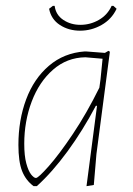

<svg xmlns="http://www.w3.org/2000/svg" viewBox="-20 -633 454 657"><path d="M356 -456 310 -106 301 0 276 4 312 -271H308Q263 -186 211 -115Q159 -44 106 4H95Q68 -16 55.5 -48Q43 -80 43 -137Q43 -222 69.5 -293Q96 -364 147.5 -408Q199 -452 270 -457H274L339 -452L351 -459ZM320 -333 324 -362 331 -432 272 -437Q209 -436 161.5 -394.5Q114 -353 88.5 -285.5Q63 -218 63 -141Q63 -100 70 -74Q77 -48 86.5 -36Q96 -24 103 -24Q111 -24 146.5 -64Q182 -104 229 -174Q276 -244 320 -333ZM379 -603Q362 -567 327.5 -547.5Q293 -528 254 -528Q215 -528 185 -547.5Q155 -567 148 -603L161 -613H167Q171 -582 196.5 -565Q222 -548 255 -548Q289 -548 318.5 -565Q348 -582 362 -613H368Z"/></svg>

Font: Luna Sans Thin
Style: Italic
Weight: 250
Italic angle: -7°
Designer: Juan Pablo del Peral
Foundry: Huerta Tipografica
Version: Version 2.001; ttfautohint (v1.5)